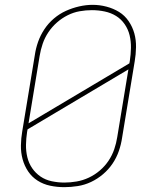

<svg xmlns="http://www.w3.org/2000/svg" viewBox="-20 -766 640 794"><path d="M246 8Q216 8 187.5 2Q159 -4 135.5 -19Q112 -34 96.5 -57Q81 -80 73.5 -107.5Q66 -135 66.5 -164.5Q67 -194 72 -223L124 -538Q128 -566 137.5 -593Q147 -620 163.5 -645Q180 -670 203 -689.5Q226 -709 252.5 -721Q279 -733 307.5 -739.5Q336 -746 363 -746Q392 -746 420.5 -738.5Q449 -731 472.5 -716.5Q496 -702 512 -678.5Q528 -655 535.5 -628Q543 -601 542.5 -571Q542 -541 537 -512L485 -197Q481 -169 471.5 -141.5Q462 -114 445.5 -89.5Q429 -65 406 -45.5Q383 -26 356.5 -13.5Q330 -1 301.5 3.5Q273 8 246 8ZM98 -256 515 -504 517 -515Q521 -541 521.5 -568Q522 -595 516 -620Q510 -645 495.5 -666Q481 -687 460 -700Q439 -713 413 -718.5Q387 -724 360 -724Q335 -724 309.5 -719.5Q284 -715 260 -703Q236 -691 215.5 -673Q195 -655 180 -632.5Q165 -610 156.5 -585Q148 -560 144 -535ZM246 -11Q271 -11 297 -15.5Q323 -20 347.5 -31.5Q372 -43 393 -61Q414 -79 429 -101.5Q444 -124 452.5 -149Q461 -174 465 -200L511 -479L94 -231L92 -220Q88 -194 87.5 -167.5Q87 -141 93 -116Q99 -91 113 -70.5Q127 -50 147.5 -36Q168 -22 194 -16.5Q220 -11 246 -11Z"/></svg>

Font: Iosevka Curly ThExObl
Style: Regular
Weight: 100
Width: 7
Italic angle: -9°
Monospace: yes
Designer: Belleve Invis
Foundry: Belleve Invis
Version: Version 11.1.0; ttfautohint (v1.8.3)